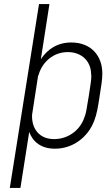

<svg xmlns="http://www.w3.org/2000/svg" viewBox="-20 -720 548 940"><path d="M481 -360C481 -447 426 -512 329 -512C262 -512 213 -480 180 -430L222 -700H171L28 200H80L123 -74C141 -25 182 8 249 8C336 8 410 -47 441 -128C454 -161 460 -197 468 -251C475 -295 481 -330 481 -360ZM393 -145C373 -84 315 -39 245 -39C173 -39 139 -88 137 -145V-158L166 -346L171 -360C190 -418 242 -465 312 -465C382 -465 425 -418 426 -359C427 -354 427 -350 427 -345C427 -330 424 -310 415 -252C403 -177 401 -165 393 -145Z"/></svg>

Font: Arthouse Owned Light
Style: Italic
Weight: 300
Italic angle: -10°
Designer: Jeremy Tribby
Foundry: Tribby Type
Version: Version 1.000;PS 001.000;hotconv 1.0.88;makeotf.lib2.5.64775